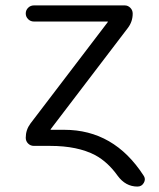

<svg xmlns="http://www.w3.org/2000/svg" viewBox="-20 -562 587 710"><path d="M217.8 -82Q401.4 -82 510.7 86.9Q515.6 93.8 515.6 101.6Q515.6 107.4 511.7 114.3Q503.9 127.9 488.3 127.9Q444.3 127.9 415 87.9Q378.9 37.1 332 11.7Q266.6 -22.5 166 -22.5H105.5Q92.8 -22.5 84 -31.2Q75.2 -40 75.2 -52.7Q75.2 -82 92.8 -105.5L377.9 -479.5Q378.9 -480.5 378.9 -481.4Q378.9 -482.4 377.9 -482.4H105.5Q92.8 -482.4 84 -491.2Q75.2 -500 75.2 -512.2Q75.2 -524.4 84 -533.2Q92.8 -542 105.5 -542H441.4Q453.1 -542 461.9 -533.2Q470.7 -524.4 470.7 -511.7Q470.7 -482.4 453.1 -459L168 -85Q167 -84 167 -83Q167 -82 168 -82Z"/></svg>

Font: Gen Jyuu Gothic Normal
Style: Regular
Weight: 300
Designer: [Source Han Sans]
Ryoko NISHIZUKA  (kana & ideographs); Paul D. Hunt (Latin, Greek & Cyrillic); Wenlong ZHANG  (bopomofo
Version: Version 1.002.20150607